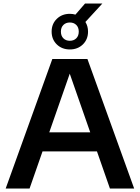

<svg xmlns="http://www.w3.org/2000/svg" viewBox="-20 -1077 798 1097"><path d="M12.5 0 279 -740H479.5L746.5 0H608L534 -212H223L149 0ZM261.5 -321H495.5L378.5 -656ZM379 -794.5Q334 -794.5 304.5 -823.2Q275 -852 275 -896.5Q275 -940.5 304.5 -969.2Q334 -998 379 -998Q396 -998 411 -993.5L466 -1057H565L468 -951.5Q483 -927 483 -896.5Q483 -852 453.5 -823.2Q424 -794.5 379 -794.5ZM379 -844Q401.5 -844 415.8 -858Q430 -872 430 -896.5Q430 -920.5 415.8 -934.5Q401.5 -948.5 379 -948.5Q356.5 -948.5 342.2 -934.5Q328 -920.5 328 -896.5Q328 -872 342.2 -858Q356.5 -844 379 -844Z"/></svg>

Font: Encode Sans SmExp SmBold
Style: Regular
Weight: 600
Width: 6
Designer: Multiple Designers
Foundry: Impallari Type
Version: Version 3.002; ttfautohint (v1.8.3) -l 8 -r 50 -G 200 -x 14 